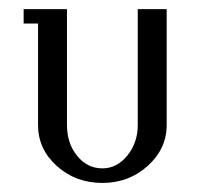

<svg xmlns="http://www.w3.org/2000/svg" viewBox="-20 -404 452 424"><path d="M32.2 -352.1V-383.8H127.9V-127.9Q127.9 -87.4 150.4 -59.8Q172.9 -32.2 206.1 -32.2Q238.3 -32.2 261.2 -60.5Q284.2 -88.9 284.2 -127.9V-383.8H348.1V-127.9Q348.1 -75.7 306.4 -37.8Q264.6 0 206.1 0Q147 0 105.5 -37.4Q64 -74.7 64 -127.9V-352.1Z"/></svg>

Font: Gawaa
Style: Regular
Weight: 400
Designer: T. Christopher White
Version: Version 1.0